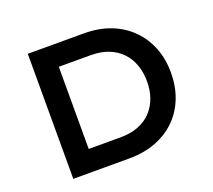

<svg xmlns="http://www.w3.org/2000/svg" viewBox="-119 -855 1119 1010"><g transform="rotate(-20 440.5 -350.0)"><path d="M128 0V-700H441Q525 -700 591.5 -674Q658 -648 705.5 -600Q753 -552 777.5 -488.5Q802 -425 802 -350Q802 -274 777.5 -210Q753 -146 706 -99Q659 -52 592 -26Q525 0 441 0ZM258 -101 248 -120H436Q493 -120 536.5 -137Q580 -154 609 -185Q638 -216 653 -257.5Q668 -299 668 -350Q668 -400 653 -442Q638 -484 608.5 -515Q579 -546 536 -563Q493 -580 436 -580H245L258 -597Z"/></g></svg>

Font: Lexend Exa Medium
Style: Regular
Weight: 500
Designer: Bonnie Shaver-Troup, Thomas Jockin
Foundry: Lexend
Version: Version 1.007